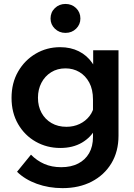

<svg xmlns="http://www.w3.org/2000/svg" viewBox="-20 -763 691 993"><path d="M592.9 -61.5Q592.9 20.6 556.1 81.6Q519.2 142.6 454.1 176.3Q388.9 210 303.3 210Q232.1 210 170.4 187.6Q108.7 165.1 68.1 125.4L140.2 36.9Q170.3 67.8 208.8 84.7Q247.4 101.7 296.6 101.7Q347.6 101.7 384.3 82.8Q421 64 441 29.1Q460.9 -5.9 460.9 -54.8V-248.1Q460.9 -300.4 441.6 -336.1Q422.3 -371.8 390.3 -390.6Q358.3 -409.4 318.8 -409.4Q276.2 -409.4 244.1 -389.1Q211.9 -368.8 194.1 -334.5Q176.3 -300.1 176.3 -257.3Q176.3 -213.5 194.7 -179.7Q213.1 -145.9 246.4 -126.5Q279.6 -107.2 323.7 -107.2Q360.8 -107.2 391.6 -121.8Q422.5 -136.4 442.9 -162.7Q463.3 -189 467.9 -223.6L496.9 -206.1Q500 -147.5 475.5 -100.2Q450.9 -52.9 403.9 -25.3Q356.8 2.3 291.8 2.3Q222.5 2.3 165 -30.2Q107.5 -62.7 73.6 -121.3Q39.7 -179.9 39.7 -256.7Q39.7 -334.2 73.8 -393.1Q107.9 -452 165 -485.5Q222.1 -519 290.9 -519Q345.4 -519 387.4 -497.9Q429.5 -476.9 456.4 -438.2Q483.3 -399.6 490.3 -346.7H461.9V-503H592.9ZM318.6 -592.9Q286.2 -592.9 263.8 -614.6Q241.4 -636.3 241.4 -667.2Q241.4 -699.4 263.8 -721Q286.2 -742.6 318.6 -742.6Q351.5 -742.6 373.6 -721Q395.8 -699.3 395.8 -667.2Q395.8 -636.4 373.6 -614.6Q351.5 -592.9 318.6 -592.9Z"/></svg>

Font: Wix Madefor Display
Style: Regular
Weight: 400
Designer: Dalton Maag Ltd
Foundry: Dalton Maag Ltd
Version: Version 3.100